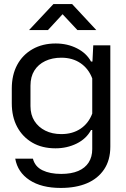

<svg xmlns="http://www.w3.org/2000/svg" viewBox="-20 -748 620 945"><path d="M279 177Q184 177 125.5 138.5Q67 100 55 33H142Q152 72 189 90Q226 108 281 108Q331 108 365 93.5Q399 79 416.5 51.5Q434 24 434 -14V-108H428Q405 -65 357.5 -41.5Q310 -18 253 -18Q187 -18 139 -46Q91 -74 64.5 -123.5Q38 -173 38 -240V-312Q38 -379 64.5 -428.5Q91 -478 140 -506Q189 -534 254 -534Q312 -534 359 -510Q406 -486 428 -445H435L439 -525H523V-26Q523 40 492.5 85.5Q462 131 408 154Q354 177 279 177ZM282 -88Q337 -88 376.5 -114.5Q416 -141 434 -189V-362Q416 -410 376.5 -437Q337 -464 282 -464Q237 -464 202.5 -447.5Q168 -431 149 -400.5Q130 -370 130 -326V-226Q130 -183 149.5 -152.5Q169 -122 203 -105Q237 -88 282 -88ZM123 -600 243 -728H335L454 -600H361L288 -678L216 -600Z"/></svg>

Font: Hubot Sans
Style: Regular
Weight: 400
Designer: Deni Anggara
Foundry: GitHub, Inc., Subsidiary of Microsoft Corporation
Version: Version 2.000